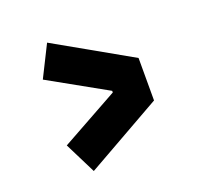

<svg xmlns="http://www.w3.org/2000/svg" viewBox="-102 -699 803 773"><g transform="rotate(-20 300.0 -312.0)"><path d="M174 -37 107 -171 354 -308V-315L107 -453L174 -587L499 -403V-221Z"/></g></svg>

Font: Myanmar Thuriya
Style: Regular
Weight: 400
Designer: Danh Hong
Foundry: Google Inc.
Version: Version 2.00 November 23, 2015